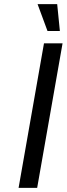

<svg xmlns="http://www.w3.org/2000/svg" viewBox="-20 -910 323 930"><path d="M70 0 193 -700H283L160 0ZM210 -760 162 -890H257L270 -760Z"/></svg>

Font: Cuprum
Style: Italic
Weight: 400
Italic angle: -10°
Designer: Jovanny Lemonad
Foundry: Jovanny Lemonad
Version: Version 3.000